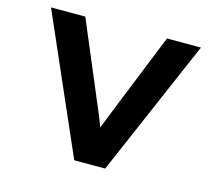

<svg xmlns="http://www.w3.org/2000/svg" viewBox="-100 -824 1065 949"><g transform="rotate(15 432.0 -350.0)"><path d="M354.9 0 48.5 -700H223.9L372.3 -348.3Q380.3 -328.3 390.9 -303.8Q401.6 -279.2 413.2 -251.6Q424.9 -223.9 435.3 -194.6Q445.7 -165.3 453.9 -135.3L418.7 -134.9Q431 -173.2 444.4 -208.8Q457.8 -244.3 472.3 -278.8Q486.7 -313.2 499.7 -347.3L642 -700H815.6L513.2 0Z"/></g></svg>

Font: Lexend Mega
Style: Regular
Weight: 400
Designer: Bonnie Shaver-Troup, Thomas Jockin
Foundry: Lexend
Version: Version 1.007